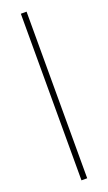

<svg xmlns="http://www.w3.org/2000/svg" viewBox="-141 -728 426 757"><g transform="rotate(-20 72.0 -349.5)"><path d="M84 -699V0H60V-699Z"/></g></svg>

Font: Moniqa Thin Display
Style: Regular
Weight: 100
Designer: Rajesh Rajput
Foundry: Rajesh Rajput
Version: Version 1.000